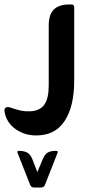

<svg xmlns="http://www.w3.org/2000/svg" viewBox="-102 -392 405 859"><path d="M207 -372H217Q230 -372 230 -360V-32Q230 86 186 151Q142 216 55 214Q-1 212 -41 179Q-76 149 -82 105Q-83 97 -79 92Q-75 87 -67 87Q-62 87 -58 88Q-54 89 -50 91Q-27 99 -8 103Q11 107 32 106Q77 104 96.5 76Q116 48 116 -9V-278Q116 -327 139 -349.5Q162 -372 207 -372ZM147 283Q155 283 156 285.5Q157 288 155 293L100 433Q95 447 81 447H50Q37 447 32 433L-23 293Q-25 288 -24 285.5Q-23 283 -16 283Q7 283 21 291.5Q35 300 43 321L65 378L89 321Q97 300 110 291.5Q123 283 147 283Z"/></svg>

Font: Zain ExtraBold
Style: Regular
Weight: 800
Designer: Zain,Boutros
Foundry: Mobile Telecommunications Company (Zain), 2024
Version: Version 1.50; ttfautohint (v1.8.4)